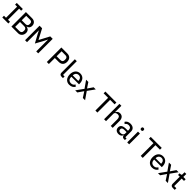

<svg xmlns="http://www.w3.org/2000/svg" viewBox="936 -3631 6533 6533"><g transform="rotate(45 4202.5 -365.0)"><path d="M349 0V-82H252V-616H349V-698H58V-616H155V-82H58V0Z M497 0H824C927 0 1005 -87 1005 -201C1005 -318 916 -361 863 -364V-370C914 -376 981 -414 981 -518C981 -627 909 -698 794 -698H497ZM594 -317H795C861 -317 901 -283 901 -218V-183C901 -118 861 -84 795 -84H594ZM594 -614H779C840 -614 877 -581 877 -523V-490C877 -432 840 -399 779 -399H594Z M1154 0H1248V-564H1253L1310 -449L1470 -156L1630 -449L1687 -564H1692V0H1786V-698H1668L1474 -331H1470L1276 -698H1154Z M2299 0V-288H2490C2616 -288 2688 -369 2688 -493C2688 -617 2616 -698 2490 -698H2202V0ZM2299 -612H2486C2548 -612 2585 -578 2585 -518V-468C2585 -408 2548 -374 2486 -374H2299Z M2977 0V-79H2903V-740H2810V-95C2810 -38 2843 0 2907 0Z M3286 12C3383 12 3458 -33 3494 -100L3434 -151C3406 -98 3359 -67 3294 -67C3201 -67 3148 -129 3148 -215V-236H3513V-275C3513 -420 3431 -530 3286 -530C3142 -530 3051 -423 3051 -259C3051 -95 3142 12 3286 12ZM3286 -455C3364 -455 3414 -397 3414 -311V-301H3148V-308C3148 -393 3205 -455 3286 -455Z M3566 0H3668L3803 -196H3806L3934 0H4042L3858 -265L4039 -518H3937L3809 -331H3806L3681 -518H3573L3754 -261Z M4538 0H4635V-612H4851V-698H4322V-612H4538Z M4956 0H5049V-355C5049 -418 5108 -449 5169 -449C5242 -449 5278 -404 5278 -317V0H5371V-331C5371 -457 5306 -530 5200 -530C5122 -530 5078 -490 5054 -433H5049V-740H4956Z M5959 0V-79H5901V-352C5901 -464 5827 -530 5698 -530C5602 -530 5541 -485 5510 -429L5566 -378C5593 -422 5632 -452 5693 -452C5771 -452 5808 -413 5808 -344V-297H5710C5562 -297 5489 -243 5489 -143C5489 -48 5552 12 5660 12C5734 12 5789 -22 5810 -86H5815C5822 -36 5849 0 5906 0ZM5681 -63C5623 -63 5586 -90 5586 -138V-158C5586 -206 5624 -232 5709 -232H5808V-152C5808 -100 5754 -63 5681 -63Z M6117 -626C6156 -626 6173 -647 6173 -677V-691C6173 -721 6156 -742 6117 -742C6078 -742 6061 -721 6061 -691V-677C6061 -647 6078 -626 6117 -626ZM6070 0H6163V-518H6070Z M6720 0H6817V-612H7033V-698H6504V-612H6720Z M7271 12C7368 12 7443 -33 7479 -100L7419 -151C7391 -98 7344 -67 7279 -67C7186 -67 7133 -129 7133 -215V-236H7498V-275C7498 -420 7416 -530 7271 -530C7127 -530 7036 -423 7036 -259C7036 -95 7127 12 7271 12ZM7271 -455C7349 -455 7399 -397 7399 -311V-301H7133V-308C7133 -393 7190 -455 7271 -455Z M7551 0H7653L7788 -196H7791L7919 0H8027L7843 -265L8024 -518H7922L7794 -331H7791L7666 -518H7558L7739 -261Z M8355 0V-79H8252V-439H8363V-518H8252V-661H8168V-566C8168 -531 8157 -518 8122 -518H8076V-439H8159V-98C8159 -38 8193 0 8257 0Z"/></g></svg>

Font: IBM Plex Thai Text
Style: Regular
Weight: 450
Designer: Mike Abbink, Paul van der Laan, Pieter van Rosmalen, Ben Mitchell, Mark Frömberg
Foundry: Bold Monday
Version: Version 1.0